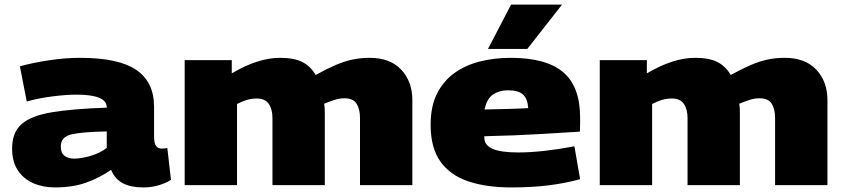

<svg xmlns="http://www.w3.org/2000/svg" viewBox="-20 -810 3691 840"><path d="M33 -160Q33 -231 75 -267.5Q117 -304 208 -319Q299 -334 447 -339V-340Q447 -369 413 -382.5Q379 -396 315 -396Q271 -396 211 -388.5Q151 -381 97 -366L67 -520Q126 -536 196 -546.5Q266 -557 330 -557Q499 -557 576.5 -504Q654 -451 654 -343V-215Q654 -182 663 -171Q672 -160 687 -160Q693 -160 699.5 -160.5Q706 -161 712 -163L728 -23Q704 -8 673 1Q642 10 606 10Q553 10 518 -8Q483 -26 466 -67Q414 -31 355.5 -10.5Q297 10 220 10Q167 10 124.5 -9Q82 -28 57.5 -65.5Q33 -103 33 -160ZM246 -170Q246 -141 262 -128.5Q278 -116 305 -116Q334 -116 376 -128Q418 -140 447 -163V-235Q339 -233 292.5 -222Q246 -211 246 -170Z M788 0V-547H994V-489Q1109 -557 1205 -557Q1267 -557 1303 -538.5Q1339 -520 1361 -482Q1410 -509 1448.5 -525.5Q1487 -542 1522.5 -549.5Q1558 -557 1597 -557Q1687 -557 1735.5 -505Q1784 -453 1784 -373V0H1555V-294Q1555 -333 1540 -356.5Q1525 -380 1487 -380Q1465 -380 1443.5 -373Q1422 -366 1398 -356Q1400 -346 1400.5 -335.5Q1401 -325 1401 -316V0H1172V-293Q1172 -332 1156 -355.5Q1140 -379 1103 -379Q1081 -379 1060.5 -373Q1040 -367 1017 -355V0Z M2216 10Q2108 10 2029 -16.5Q1950 -43 1907 -103Q1864 -163 1864 -264Q1864 -344 1891.5 -399.5Q1919 -455 1967.5 -490Q2016 -525 2079.5 -541Q2143 -557 2214 -557Q2369 -557 2443.5 -494.5Q2518 -432 2518 -295Q2518 -284 2518 -266Q2518 -248 2517 -234Q2449 -230 2342.5 -223.5Q2236 -217 2099 -214Q2099 -211 2099 -206Q2099 -176 2134 -159.5Q2169 -143 2248 -143Q2299 -143 2362 -150Q2425 -157 2493 -170L2518 -26Q2447 -7 2375.5 1.5Q2304 10 2216 10ZM2100 -331Q2154 -332 2206.5 -333.5Q2259 -335 2291 -337Q2288 -379 2267.5 -397Q2247 -415 2202 -415Q2165 -415 2137.5 -397Q2110 -379 2100 -331ZM2115 -596 2216 -790H2439L2287 -596Z M2604 0V-547H2810V-489Q2925 -557 3021 -557Q3083 -557 3119 -538.5Q3155 -520 3177 -482Q3226 -509 3264.5 -525.5Q3303 -542 3338.5 -549.5Q3374 -557 3413 -557Q3503 -557 3551.5 -505Q3600 -453 3600 -373V0H3371V-294Q3371 -333 3356 -356.5Q3341 -380 3303 -380Q3281 -380 3259.5 -373Q3238 -366 3214 -356Q3216 -346 3216.5 -335.5Q3217 -325 3217 -316V0H2988V-293Q2988 -332 2972 -355.5Q2956 -379 2919 -379Q2897 -379 2876.5 -373Q2856 -367 2833 -355V0Z"/></svg>

Font: Georama Extended ExtraBold
Style: Regular
Weight: 800
Width: 7
Designer: Jean-Baptiste Levee
Foundry: Production Type
Version: Version 1.000